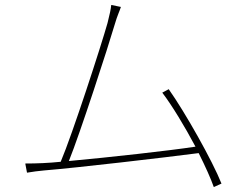

<svg xmlns="http://www.w3.org/2000/svg" viewBox="-20 -733 996 775"><path d="M874 8C838 -83 727 -280 661 -373L635 -359C674 -308 726 -222 769 -141C665 -125 421 -98 258 -83C302 -191 418 -548 443 -634C454 -672 462 -686 468 -705L429 -713C427 -694 424 -680 414 -640C389 -551 272 -190 225 -80C177 -75 130 -73 82 -73L89 -36C114 -40 134 -43 158 -45C293 -56 643 -97 782 -115C809 -61 831 -12 843 22Z"/></svg>

Font: Kinto Sans Thin
Style: Regular
Weight: 100
Designer: Authors: Ryoko NISHIZUKA  (kana & ideographs); Paul D. Hunt (Latin, Greek & Cyrillic); Wenlong ZHANG  (bopomofo); Sandol
Foundry: Adobe Systems Incorporated, ookami Inc.
Version: Version 0.001